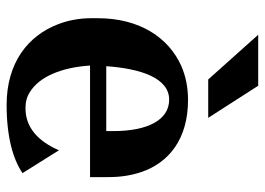

<svg xmlns="http://www.w3.org/2000/svg" viewBox="-130 -660 800 580"><g transform="rotate(90 270.0 -370.0)"><path d="M35 -246C35 -211 41 -177 53 -146C88 -54 170 10 297 10C395 10 462 -10 503 -38L434 -148C407 -86 366 -47 307 -47C288 -47 272 -51 257 -61C214 -88 184 -151 178 -242H515V-298C515 -334 510 -366 500 -396C472 -480 400 -538 282 -538C244 -538 210 -531 180 -518C92 -479 35 -390 35 -265ZM85 -750 220 -599H336L239 -750ZM180 -291C187 -393 215 -481 281 -481C342 -481 376 -417 376 -312V-291Z"/></g></svg>

Font: Aerodynamic
Style: Regular
Weight: 500
Designer: Google
Version: Version 2.000980; 2014